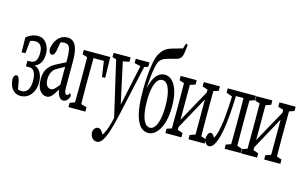

<svg xmlns="http://www.w3.org/2000/svg" viewBox="-126 -1193 2964 1849"><g transform="rotate(15 1355.5 -268.5)"><path d="M111.8 63.5Q79.1 63.5 53.2 45.4Q27.3 27.3 12.9 -6.3Q-1.5 -40 -1.5 -85.9Q2 -97.7 6.3 -105Q10.7 -112.3 16.6 -115.7Q22.5 -119.1 29.8 -119.1Q41.5 -119.1 50.3 -101.6Q59.1 -84 63.5 -56.6L80.1 36.6L35.6 -9.3Q53.2 2.4 72.5 8.8Q91.8 15.1 115.7 15.1Q149.9 15.1 172.1 -15.4Q194.3 -45.9 194.3 -108.4Q194.3 -141.1 187.5 -167.2Q180.7 -193.4 166.3 -209.7Q151.9 -226.1 124 -226.1H91.8V-281.7H120.1Q145 -281.7 160.4 -293.5Q175.8 -305.2 183.3 -328.1Q190.9 -351.1 190.9 -380.9Q190.9 -433.6 171.6 -458Q152.3 -482.4 120.1 -482.4Q94.2 -482.4 74.7 -474.9Q55.2 -467.3 41 -450.7L69.3 -491.7L54.2 -345.7H16.6L14.2 -491.7Q35.6 -513.2 66.9 -525.9Q98.1 -538.6 130.9 -538.6Q182.6 -538.6 215.1 -495.6Q247.6 -452.6 247.6 -389.2Q247.6 -350.6 236.8 -322Q226.1 -293.5 203.9 -274.7Q181.6 -255.9 148.4 -249L146.5 -260.7Q173.3 -257.3 193.4 -245.4Q213.4 -233.4 226.8 -212.9Q240.2 -192.4 247.3 -166.3Q254.4 -140.1 254.4 -107.4Q254.4 -61.5 237.5 -22.5Q220.7 16.6 188.7 40Q156.7 63.5 111.8 63.5Z M355.5 4.4Q316.4 4.4 288.6 -33.7Q260.7 -71.8 260.7 -146Q260.7 -181.2 269.8 -212.2Q278.8 -243.2 304 -271.5Q329.1 -299.8 377.4 -323.2Q396 -333 414.1 -342.3Q432.1 -351.6 450.2 -360.4Q468.3 -369.1 486.3 -377.4V-334Q462.4 -322.3 439.5 -309.1Q416.5 -295.9 393.1 -282.7Q361.3 -266.1 346.9 -245.1Q332.5 -224.1 327.9 -202.9Q323.2 -181.6 323.2 -162.6Q323.2 -115.7 339.8 -95.5Q356.4 -75.2 379.9 -75.2Q391.6 -75.2 402.3 -81.8Q413.1 -88.4 430.2 -107.2Q447.3 -126 475.6 -161.6L485.8 -101.6H463.9Q442.4 -65.9 426 -42.5Q409.7 -19 393.3 -7.3Q377 4.4 355.5 4.4ZM522.5 0Q493.2 0 475.3 -33Q457.5 -65.9 457.5 -120.6V-126.5V-396.5Q457.5 -455.6 450.7 -487.1Q443.8 -518.6 429 -530Q414.1 -541.5 391.6 -541.5Q379.9 -541.5 364 -537.4Q348.1 -533.2 327.1 -521L357.4 -559.1L339.8 -456.5Q335 -429.2 326.2 -414.1Q317.4 -398.9 303.2 -398.9Q288.1 -398.9 279.8 -412.4Q271.5 -425.8 270 -448.2Q279.3 -516.6 316.7 -557.1Q354 -597.7 407.2 -597.7Q444.8 -597.7 468.5 -576.4Q492.2 -555.2 504.4 -509.8Q516.6 -464.4 516.6 -388.2V-132.3Q516.6 -93.8 523.7 -77.6Q530.8 -61.5 541.5 -61.5Q550.8 -61.5 557.4 -69.1Q564 -76.7 568.8 -88.4L584 -61.5Q571.3 -26.4 556.2 -13.2Q541 0 522.5 0Z M637.2 47.4Q638.2 20 638.4 -24.7Q638.7 -69.3 639.2 -117.7Q639.6 -166 639.6 -204.1V-271Q639.6 -309.6 639.2 -357.7Q638.7 -405.8 638.4 -450.7Q638.2 -495.6 637.2 -522.5H701.2Q700.2 -495.6 700 -450.7Q699.7 -405.8 699.2 -357.4Q698.7 -309.1 698.7 -271V-204.1Q698.7 -165.5 699.2 -117.4Q699.7 -69.3 700.2 -24.7Q700.7 20 701.2 47.4ZM668.9 -470.7V-522.5H853L857.9 -315.9H825.7L795.4 -522.5L835.4 -470.7ZM588.9 47.4V4.4L659.7 -20H675.3L757.3 4.4V47.4ZM588.9 -479V-522.5H668.9V-455.1H663.6Z M936.5 299.8Q918.9 299.8 903.6 289.8Q888.2 279.8 879.4 261.2Q870.6 242.7 870.6 220.2Q874 193.4 888.2 179.9Q902.3 166.5 918.9 166.5Q933.1 166.5 944.8 177Q956.5 187.5 970.7 212.4L992.7 251L964.8 278.3L945.8 251Q969.2 231 986.6 198.7Q1003.9 166.5 1016.6 127Q1029.3 87.4 1037.6 45.9L1048.3 -9.8L1050.8 -18.6L1114.3 -316.9L1168.5 -569.8H1205.6L1080.6 -3.4Q1057.1 102.5 1034.7 169.7Q1012.2 236.8 988.5 268.3Q964.8 299.8 936.5 299.8ZM1047.4 63.5 900.9 -569.8H968.3L1073.2 -86.4L1078.1 -62.5ZM874 -526.9V-569.8H1043.5V-525.9L960 -509.3H942.4ZM1094.7 -526.9V-569.8H1231.4V-526.9L1181.6 -509.3H1168.5Z M1395.5 89.8Q1358.9 89.8 1330.3 68.6Q1301.8 47.4 1281.5 1.2Q1261.2 -44.9 1250.2 -116.7Q1239.3 -188.5 1239.3 -286.6Q1239.3 -369.1 1245.1 -444.1Q1251 -519 1262.7 -577.9Q1274.4 -636.7 1293.5 -668.5Q1311 -698.2 1329.1 -714.8Q1347.2 -731.4 1370.4 -741.9Q1393.6 -752.4 1426.3 -760.7Q1440.4 -764.2 1454.1 -768.3Q1467.8 -772.5 1481.4 -776.6Q1495.1 -780.8 1508.8 -784.2L1524.4 -837.4L1543.5 -826.7Q1540 -797.4 1537.4 -773.7Q1534.7 -750 1530.5 -731.2Q1526.4 -712.4 1518.6 -700.7Q1511.7 -689.9 1500.5 -682.4Q1489.3 -674.8 1472.7 -670.4Q1456.1 -666 1432.6 -660.2Q1388.7 -649.4 1359.1 -637.7Q1329.6 -626 1312 -597.7Q1300.3 -577.6 1291.3 -533.4Q1282.2 -489.3 1276.4 -430.4Q1270.5 -371.6 1268.6 -305.7L1267.1 -306.6Q1276.9 -366.7 1296.1 -408.7Q1315.4 -450.7 1343.3 -472.4Q1371.1 -494.1 1407.7 -494.1Q1446.3 -494.1 1478.8 -464.1Q1511.2 -434.1 1531.2 -371.6Q1551.3 -309.1 1551.3 -212.4Q1551.3 -116.7 1529.1 -48.8Q1506.8 19 1471.2 54.4Q1435.5 89.8 1395.5 89.8ZM1488.8 -203.1Q1488.8 -283.2 1476.6 -335.7Q1464.4 -388.2 1444.1 -413.6Q1423.8 -439 1395.5 -439Q1368.7 -439 1348.1 -413.6Q1327.6 -388.2 1315.7 -336.7Q1303.7 -285.2 1303.7 -206.1Q1303.7 -124.5 1315.7 -70.6Q1327.6 -16.6 1348.4 10Q1369.1 36.6 1396 36.6Q1422.9 36.6 1443.6 10Q1464.4 -16.6 1476.6 -70.1Q1488.8 -123.5 1488.8 -203.1Z M1555.2 47.4V4.4L1627.4 -20H1644L1714.8 4.4V47.4ZM1785.6 47.4V4.4L1857.4 -20H1874L1946.8 4.4V47.4ZM1603.5 47.4Q1604.5 25.4 1604.5 -7.3Q1604.5 -24.4 1604.5 -24.4Q1604 -27.8 1604 -54.7Q1604 -85.4 1604.5 -117.7Q1605 -149.9 1605 -204.1V-271Q1605 -309.6 1604.5 -357.7Q1604 -405.8 1604 -450.7Q1604 -495.6 1603.5 -522.5H1662.6V47.4ZM1638.2 3.4 1608.4 -21H1611.8L1739.3 -252.4L1867.7 -484.4L1891.6 -452.6H1888.2L1763.2 -225.1ZM1839.4 47.4V-522.5H1897.5Q1896.5 -495.6 1896.5 -450.7Q1896.5 -405.8 1896.2 -357.4Q1896 -309.1 1896 -271V-204.1Q1896 -165.5 1896.2 -117.4Q1896.5 -69.3 1897 -24.7Q1897.5 20 1897.5 47.4ZM1555.2 -479V-522.5H1714.8V-479L1645 -455.1H1629.4ZM1785.6 -479V-522.5H1946.8V-479L1876 -455.1H1859.4Z M1990.7 61.5Q1974.1 61.5 1958.5 42.5Q1942.9 23.4 1942.9 -17.6Q1948.7 -42.5 1957 -54.9Q1965.3 -67.4 1979.5 -67.4Q1993.7 -67.4 2005.9 -50.8Q2018.1 -34.2 2030.8 -9.3V7.3H2005.4V-9.3Q2026.4 -38.6 2037.6 -70.1Q2048.8 -101.6 2058.1 -156.7Q2066.4 -197.8 2071.3 -255.9Q2076.2 -314 2080.3 -382.8Q2084.5 -451.7 2084.5 -523.9H2120.6Q2119.6 -466.3 2117.2 -411.1Q2114.7 -356 2111.1 -305.4Q2107.4 -254.9 2101.8 -210Q2096.2 -165 2089.8 -126.5Q2075.7 -52.2 2058.8 -10.7Q2042 30.8 2024.7 46.1Q2007.3 61.5 1990.7 61.5ZM2023.9 -481V-523.9H2098.6V-456.5H2089.8ZM2098.6 -472.7V-523.9H2225.6V-472.7ZM2145.5 45.9V3.4L2219.7 -21H2235.4L2305.7 3.4V45.9ZM2193.8 45.9Q2194.8 18.6 2195.1 -25.6Q2195.3 -69.8 2195.8 -118.7Q2196.3 -167.5 2196.3 -206.1V-271.5Q2196.3 -310.1 2195.8 -358.9Q2195.3 -407.7 2195.1 -452.6Q2194.8 -497.6 2193.8 -523.9H2257.3Q2256.3 -497.1 2255.9 -452.4Q2255.4 -407.7 2255.1 -358.9Q2254.9 -310.1 2254.9 -271.5V-206.1Q2254.9 -167.5 2255.1 -118.7Q2255.4 -69.8 2255.9 -25.6Q2256.3 18.6 2257.3 45.9ZM2225.6 -456.5V-523.9H2305.7V-481L2235.4 -456.5Z M2309.6 47.4V4.4L2381.8 -20H2398.4L2469.2 4.4V47.4ZM2540 47.4V4.4L2611.8 -20H2628.4L2701.2 4.4V47.4ZM2357.9 47.4Q2358.9 25.4 2358.9 -7.3Q2358.9 -24.4 2358.9 -24.4Q2358.4 -27.8 2358.4 -54.7Q2358.4 -85.4 2358.9 -117.7Q2359.4 -149.9 2359.4 -204.1V-271Q2359.4 -309.6 2358.9 -357.7Q2358.4 -405.8 2358.4 -450.7Q2358.4 -495.6 2357.9 -522.5H2417V47.4ZM2392.6 3.4 2362.8 -21H2366.2L2493.7 -252.4L2622.1 -484.4L2646 -452.6H2642.6L2517.6 -225.1ZM2593.8 47.4V-522.5H2651.9Q2650.9 -495.6 2650.9 -450.7Q2650.9 -405.8 2650.6 -357.4Q2650.4 -309.1 2650.4 -271V-204.1Q2650.4 -165.5 2650.6 -117.4Q2650.9 -69.3 2651.4 -24.7Q2651.9 20 2651.9 47.4ZM2309.6 -479V-522.5H2469.2V-479L2399.4 -455.1H2383.8ZM2540 -479V-522.5H2701.2V-479L2630.4 -455.1H2613.8Z"/></g></svg>

Font: Scarab Serif
Style: Condensed
Weight: 400
Designer: John Roberts
Foundry: Scarab
Version: 1.0